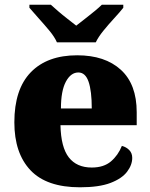

<svg xmlns="http://www.w3.org/2000/svg" viewBox="-20 -786 638 816"><path d="M320 10Q178 10 109.5 -62.5Q41 -135 41 -266Q41 -407 111 -479Q181 -551 308 -551Q426 -551 493.5 -489.5Q561 -428 561 -309V-254H237Q239 -160 272.5 -117Q306 -74 370 -74Q421 -74 451.5 -100Q482 -126 498 -166Q517 -161 529.5 -148Q542 -135 542 -115Q542 -85 520 -56Q498 -27 449.5 -8.5Q401 10 320 10ZM370 -325Q370 -399 356.5 -438.5Q343 -478 313 -478Q281 -478 260 -439Q239 -400 239 -325ZM222 -606Q212 -629 190 -655.5Q168 -682 144.5 -708Q121 -734 105 -753V-766H196Q207 -756 226.5 -739Q246 -722 267.5 -705.5Q289 -689 304 -677Q319 -689 340.5 -705.5Q362 -722 382.5 -739Q403 -756 413 -766H504V-753Q489 -734 465 -708Q441 -682 419.5 -655.5Q398 -629 387 -606Z"/></svg>

Font: Noto Serif Tibetan Black
Style: Regular
Weight: 900
Version: Version 2.103